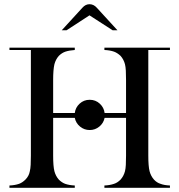

<svg xmlns="http://www.w3.org/2000/svg" viewBox="-20 -894 853 914"><path d="M336 -356Q339 -382 359 -400.5Q379 -419 407 -419Q435 -419 455 -400.5Q475 -382 478 -356H580V-513Q580 -539 579 -557.5Q578 -576 575 -588Q569 -611 554 -628Q539 -642 523 -648Q503 -655 477 -656V-667H789V-656H788H686V-153Q686 -103 692 -79Q698 -56 713 -39Q727 -24 744 -19Q762 -12 789 -11V0H477V-11Q503 -12 523 -19Q539 -24 554 -39Q569 -56 575 -79Q578 -91 579 -109Q580 -127 580 -153V-333H478Q473 -308 453 -291.5Q433 -275 407 -275Q381 -275 361 -291.5Q341 -308 336 -333H233V-153Q233 -103 239 -79Q245 -56 260 -39Q274 -25 290 -19Q310 -12 336 -11V0H25V-11Q51 -12 71 -19Q87 -25 101 -39Q118 -56 122 -79Q125 -91 126 -109.5Q127 -128 127 -153V-656H26H25V-667H336V-656Q309 -654 291 -648Q274 -642 260 -628Q245 -611 239 -588Q233 -562 233 -513V-356ZM372 -857Q387 -874 406 -874Q426 -874 441 -857L539 -750H516L406 -821L297 -750H274L372 -857Z"/></svg>

Font: Wachinanga
Style: Regular
Weight: 400
Designer: deFharo
Foundry: deFharo
Version: Wachinanga: Version 2.001 2013